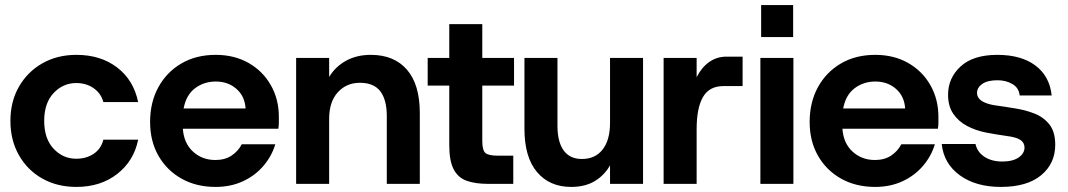

<svg xmlns="http://www.w3.org/2000/svg" viewBox="-20 -724 4207 756"><path d="M281 12Q205 12 146.5 -21Q88 -54 54.5 -113Q21 -172 21 -248Q21 -324 54.5 -382.5Q88 -441 146.5 -474.5Q205 -508 281 -508Q376 -508 441 -458.5Q506 -409 524 -322H387Q378 -356 349 -376.5Q320 -397 280 -397Q228 -397 191 -357.5Q154 -318 154 -248Q154 -178 191 -138.5Q228 -99 280 -99Q320 -99 349 -118.5Q378 -138 387 -174H524Q507 -90 441.5 -39Q376 12 281 12Z M829 12Q753 12 695 -20.5Q637 -53 604 -110.5Q571 -168 571 -244Q571 -321 603.5 -380.5Q636 -440 694 -474Q752 -508 829 -508Q903 -508 959 -476Q1015 -444 1046.5 -388.5Q1078 -333 1078 -264Q1078 -254 1078 -242Q1078 -230 1076 -217H700Q704 -160 740 -127Q776 -94 828 -94Q866 -94 892 -111.5Q918 -129 932 -156H1064Q1050 -109 1017 -70.5Q984 -32 936 -10Q888 12 829 12ZM830 -403Q783 -403 748 -376.5Q713 -350 703 -297H947Q944 -345 911 -374Q878 -403 830 -403Z M1146 0V-496H1276V-421Q1300 -461 1342 -484.5Q1384 -508 1440 -508Q1532 -508 1582.5 -449.5Q1633 -391 1633 -279V0H1503V-267Q1503 -331 1477.5 -364.5Q1452 -398 1397 -398Q1344 -398 1310 -360.5Q1276 -323 1276 -256V0Z M1902 0Q1852 0 1818 -12Q1784 -24 1766.5 -57Q1749 -90 1749 -153V-387H1664V-496H1749V-629H1879V-496H2004V-387H1879V-169Q1879 -132 1891.5 -121.5Q1904 -111 1941 -111H2001V0Z M2229 12Q2144 12 2094.5 -46.5Q2045 -105 2045 -217V-496H2175V-229Q2175 -165 2199.5 -131.5Q2224 -98 2271 -98Q2324 -98 2353 -135.5Q2382 -173 2382 -240V-496H2512V0H2382V-73Q2360 -34 2322 -11Q2284 12 2229 12Z M2593 0V-496H2723V-420Q2742 -458 2772 -479.5Q2802 -501 2841 -501H2904V-385H2828Q2773 -385 2748 -342Q2723 -299 2723 -215V0Z M2977 -578V-704H3103V-578ZM2974 0V-496H3104V0Z M3426 12Q3350 12 3292 -20.5Q3234 -53 3201 -110.5Q3168 -168 3168 -244Q3168 -321 3200.5 -380.5Q3233 -440 3291 -474Q3349 -508 3426 -508Q3500 -508 3556 -476Q3612 -444 3643.5 -388.5Q3675 -333 3675 -264Q3675 -254 3675 -242Q3675 -230 3673 -217H3297Q3301 -160 3337 -127Q3373 -94 3425 -94Q3463 -94 3489 -111.5Q3515 -129 3529 -156H3661Q3647 -109 3614 -70.5Q3581 -32 3533 -10Q3485 12 3426 12ZM3427 -403Q3380 -403 3345 -376.5Q3310 -350 3300 -297H3544Q3541 -345 3508 -374Q3475 -403 3427 -403Z M3921 12Q3822 12 3759 -34Q3696 -80 3688 -157H3821Q3828 -125 3856.5 -106.5Q3885 -88 3926 -88Q3968 -88 3991 -104Q4014 -120 4014 -143Q4014 -162 3998 -173Q3982 -184 3941 -189Q3926 -191 3902 -195Q3878 -199 3863 -202Q3822 -210 3788 -228Q3754 -246 3733.5 -276Q3713 -306 3713 -351Q3713 -417 3762.5 -462.5Q3812 -508 3907 -508Q4001 -508 4057 -466Q4113 -424 4121 -348H3995Q3992 -378 3966.5 -393Q3941 -408 3908 -408Q3868 -408 3847.5 -393.5Q3827 -379 3827 -358Q3827 -322 3893 -310Q3907 -308 3934.5 -304Q3962 -300 3978 -297Q4017 -291 4053 -277Q4089 -263 4112 -234Q4135 -205 4135 -154Q4135 -80 4079.5 -34Q4024 12 3921 12Z"/></svg>

Font: HostGroteskBold
Style: Bold
Weight: 700
Designer: Doukan Karapınar based on Poppins by Indian Type Foundry, Jonny Pinhorn
Foundry: Element Type
Version: Version 1.001; ttfautohint (v1.8.4.7-5d5b)